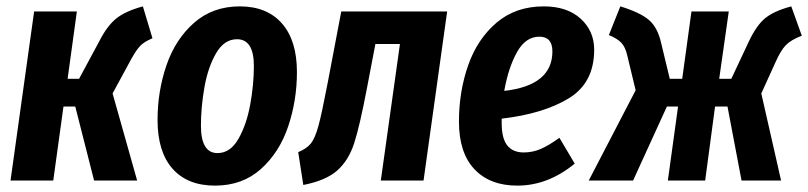

<svg xmlns="http://www.w3.org/2000/svg" viewBox="-20 -566 2534 602"><path d="M458 -446Q431 -435 417.5 -420Q404 -405 384 -367L333 -273L410 0H275L216 -232H179L147 0H13L87 -530H221L192 -319H228L292 -438Q316 -485 344.5 -508Q373 -531 428 -546Z M474 -190Q474 -280 502 -361.5Q530 -443 588.5 -494.5Q647 -546 732 -546Q817 -546 864 -492.5Q911 -439 911 -340Q911 -251 883.5 -169.5Q856 -88 798 -36Q740 16 654 16Q568 16 521 -37Q474 -90 474 -190ZM776 -359Q776 -443 723 -443Q683 -443 657.5 -399Q632 -355 621 -292.5Q610 -230 610 -172Q610 -86 662 -86Q702 -86 727.5 -130.5Q753 -175 764.5 -238Q776 -301 776 -359Z M1308 0H1174L1234 -428H1157L1131 -292Q1108 -171 1090.5 -117Q1073 -63 1037.5 -31.5Q1002 0 931 14L915 -89Q942 -100 955 -116.5Q968 -133 978.5 -171.5Q989 -210 1007 -304L1050 -530H1382Z M1843 -410Q1843 -306 1763 -257.5Q1683 -209 1553 -194V-180Q1553 -132 1570.5 -110Q1588 -88 1622 -88Q1650 -88 1675.5 -99Q1701 -110 1734 -134L1782 -53Q1698 16 1602 16Q1516 16 1467.5 -35.5Q1419 -87 1419 -185Q1419 -279 1448 -361.5Q1477 -444 1537 -495Q1597 -546 1685 -546Q1758 -546 1800.5 -507.5Q1843 -469 1843 -410ZM1712 -405Q1712 -451 1671 -451Q1628 -451 1601 -402.5Q1574 -354 1561 -281Q1712 -298 1712 -405Z M2494 -454Q2460 -441 2444 -424.5Q2428 -408 2412 -372L2367 -273L2429 0H2305L2261 -232H2222L2191 0H2074L2106 -232H2071L1965 0H1826L1973 -283L1947 -391Q1941 -418 1928.5 -431.5Q1916 -445 1889 -456L1925 -546Q1987 -527 2014.5 -503.5Q2042 -480 2053 -431L2080 -319H2119L2148 -530H2265L2235 -319H2273L2328 -436Q2351 -485 2378 -508Q2405 -531 2461 -546Z"/></svg>

Font: Fira Sans Extra Condensed SemiBold
Style: Italic
Weight: 600
Width: 3
Italic angle: -8°
Designer: Carrois Corporate & Edenspiekermann AG
Foundry: Carrois Corporate GbR & Edenspiekermann AG
Version: Version 4.203